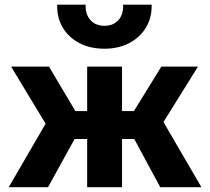

<svg xmlns="http://www.w3.org/2000/svg" viewBox="-20 -784 878 804"><path d="M345 0V-202H204.5V-319H345V-505H491V-319H630V-202H491V0ZM16.5 0 171 -266 26.5 -505H185L327.5 -265.5L181 0ZM651 0 508 -265.5 655.5 -505H809L664.5 -273L823.5 0ZM417.5 -580Q357.5 -580 312.5 -603.5Q267.5 -627 242.8 -668.5Q218 -710 219.5 -764.5H338.5Q337 -724.5 358.5 -700.2Q380 -676 417.5 -676Q455 -676 476.2 -700.2Q497.5 -724.5 495.5 -764.5H615Q616.5 -711 591.5 -669.2Q566.5 -627.5 521.5 -603.8Q476.5 -580 417.5 -580Z"/></svg>

Font: Geologica Roman SemiBold
Style: Regular
Weight: 600
Designer: Sindre Bremnes, Frode Helland
Foundry: Monokrom Skriftforlag AS
Version: Version 1.010;gftools[0.9.28]